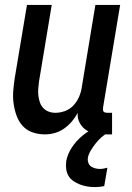

<svg xmlns="http://www.w3.org/2000/svg" viewBox="-20 -540 540 783"><path d="M163 8Q136 8 112 -0.5Q88 -9 72 -27Q56 -45 47.5 -68.5Q39 -92 35.5 -117.5Q32 -143 34 -169Q36 -195 40 -221L90 -520H191L139 -207Q137 -193 136 -178.5Q135 -164 136.5 -150Q138 -136 142.5 -123Q147 -110 156 -100Q165 -90 178 -85Q191 -80 206 -80Q225 -80 244.5 -87Q264 -94 278.5 -109Q293 -124 301.5 -143Q310 -162 313 -181L369 -520H470L400 -100Q400 -96 400 -92Q400 -88 402.5 -85Q405 -82 409 -81Q413 -80 418 -80H437V8H403Q382 8 362.5 3.5Q343 -1 328 -12Q313 -23 304 -41Q295 -59 297 -80Q287 -61 273 -44.5Q259 -28 241 -15.5Q223 -3 203 2.5Q183 8 163 8ZM367 223Q351 223 336 220.5Q321 218 306.5 212.5Q292 207 279.5 198.5Q267 190 259.5 177.5Q252 165 250 149.5Q248 134 250 118Q255 89 273 61.5Q291 34 316 13.5Q341 -7 370 -20.5Q399 -34 429 -40L423 0Q407 8 394 19.5Q381 31 370 45Q359 59 350 74Q341 89 338 105Q337 115 340.5 124.5Q344 134 351.5 139Q359 144 368.5 146.5Q378 149 387 149Q395 149 402.5 147.5Q410 146 418 144L405 219Q395 221 386 222Q377 223 367 223Z"/></svg>

Font: Iosevka Term Curly Semibold
Style: Italic
Weight: 600
Italic angle: -9°
Designer: Belleve Invis
Foundry: Belleve Invis
Version: Version 32.3.0